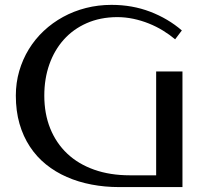

<svg xmlns="http://www.w3.org/2000/svg" viewBox="-20 -761 826 781"><path d="M160.2 -372.1Q160.2 -298.3 184.3 -238.5Q208.5 -178.7 253.4 -136.2Q298.3 -93.8 363 -70.8Q427.7 -47.9 508.3 -47.9H615.2V-470.2H722.2V0H464.4Q406.2 0 352.5 -10.3Q298.8 -20.5 252 -41Q205.1 -61.5 167 -92.3Q128.9 -123 101.6 -164.6Q74.2 -206.1 59.3 -257.8Q44.4 -309.6 44.4 -372.1Q44.4 -424.3 58.3 -472.2Q72.3 -520 97.4 -561Q122.6 -602.1 158 -635.3Q193.4 -668.5 236.6 -692.1Q279.8 -715.8 329.6 -728.5Q379.4 -741.2 433.6 -741.2Q518.1 -741.2 590.8 -713.4Q663.6 -685.5 719.7 -637.2L692.4 -601.1Q669.9 -620.1 642.8 -636.7Q615.7 -653.3 585.2 -665.5Q554.7 -677.7 522 -684.6Q489.3 -691.4 456.1 -691.4Q387.2 -690.9 332.5 -666.7Q277.8 -642.6 239.5 -599.9Q201.2 -557.1 180.7 -499Q160.2 -440.9 160.2 -372.1Z"/></svg>

Font: Federo
Style: Regular
Weight: 400
Designer: Olexa M. Volochay | Cyreal.org
Foundry: Olexa M. Volochay | Cyreal.org
Version: Version 1.000